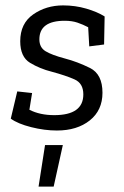

<svg xmlns="http://www.w3.org/2000/svg" viewBox="-20 -474 458 712"><path d="M181 -47Q289 -47 289 -124Q289 -165 256.5 -179.5Q224 -194 172 -208Q128 -219 91.5 -241Q55 -263 55 -321Q55 -387 103 -420.5Q151 -454 214 -454Q259 -454 300 -442Q341 -430 368 -413L366 -309L311 -302L307 -373Q288 -383 267.5 -390Q247 -397 220 -397Q126 -397 126 -328Q126 -298 149 -284Q172 -270 221 -257Q267 -245 313.5 -222Q360 -199 360 -130Q360 -65 313 -27.5Q266 10 191 10Q145 10 95.5 -2.5Q46 -15 20 -34L44 -135L99 -129L89 -67Q128 -47 181 -47ZM213 64 179 218H123L147 64Z"/></svg>

Font: Zilla Slab Regular
Style: Italic
Weight: 400
Italic angle: -6°
Designer: Typotheque.com
Foundry: Typotheque type foundry
Version: Version 1.1; 2017; ttfautohint (v1.6)